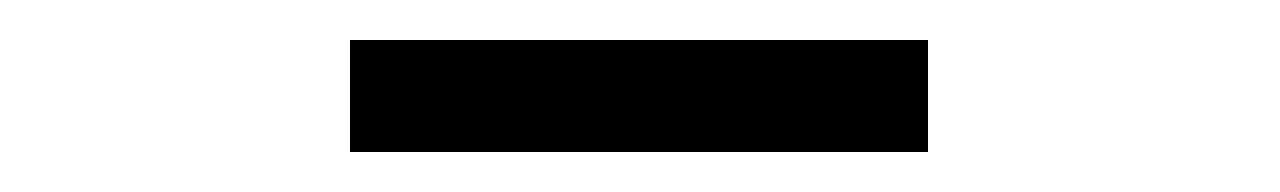

<svg xmlns="http://www.w3.org/2000/svg" viewBox="-20 -688 640 96"><path d="M155 -668H444V-612H155Z"/></svg>

Font: Wittgenstein
Style: Regular
Weight: 400
Designer: Jörg Drees
Foundry: Jörg Drees
Version: Version 1.003;Glyphs 3.1.2 (3151)